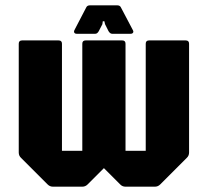

<svg xmlns="http://www.w3.org/2000/svg" viewBox="-20 -702 781 722"><path d="M179 0Q167.5 0 159 -8.5L59 -108.5Q50.5 -116.5 50.5 -128.5V-537.5Q50.5 -550 63 -550H200.5Q213 -550 213 -537.5V-135H289.5V-537.5Q289.5 -550 302 -550H439.5Q452 -550 452 -537.5V-135H528V-537.5Q528 -550 540.5 -550H678.5Q691 -550 691 -537.5V-128.5Q691 -116.5 682.5 -108.5L582.5 -8.5Q574 0 562.5 0H452Q440 0 432 -8.5L364.5 -76H377L309.5 -8.5Q301 0 289.5 0ZM268.5 -575Q262 -575 259.5 -579Q257 -583 260 -589L304 -673.5Q307.5 -682 318.5 -682H420.5Q431.5 -682 435 -673.5L479.5 -589Q483 -583 480.2 -579Q477.5 -575 471.5 -575H401.5Q394 -575 388 -585L375 -611L372.5 -622H366.5L365 -611L351.5 -585Q346 -575 338.5 -575Z"/></svg>

Font: Jaro 24pt
Style: Regular
Weight: 400
Designer: Agyei Archer, Celine Hurka, Mirko Velimirović
Version: Version 1.000